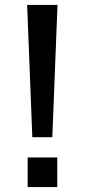

<svg xmlns="http://www.w3.org/2000/svg" viewBox="-20 -735 343 778"><path d="M90 -715H213L192 -179H111ZM92 -97H212V23H92Z"/></svg>

Font: Stick
Style: Regular
Weight: 400
Designer: Fontworks Inc.
Foundry: Fontworks Inc.
Version: Version 1.100